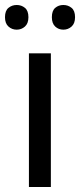

<svg xmlns="http://www.w3.org/2000/svg" viewBox="-31 -750 321 770"><path d="M173 0H85V-536H173ZM-11 -681Q-11 -707 3 -718.5Q17 -730 36 -730Q55 -730 69 -718.5Q83 -707 83 -681Q83 -656 69 -643.5Q55 -631 36 -631Q17 -631 3 -643.5Q-11 -656 -11 -681ZM177 -681Q177 -707 190.5 -718.5Q204 -730 223 -730Q242 -730 256 -718.5Q270 -707 270 -681Q270 -656 256 -643.5Q242 -631 223 -631Q204 -631 190.5 -643.5Q177 -656 177 -681Z"/></svg>

Font: Noto Sans Avestan
Style: Regular
Weight: 400
Designer: Monotype Design Team
Foundry: Monotype Imaging Inc.
Version: Version 2.003; ttfautohint (v1.8.4.7-5d5b)